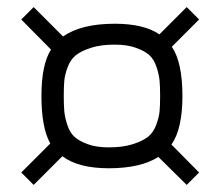

<svg xmlns="http://www.w3.org/2000/svg" viewBox="-20 -606 622 542"><path d="M75 -586 40 -551 124 -466Q97 -424 97 -335Q97 -245 122 -201L40 -119L75 -84L156 -165Q201 -131 287 -131Q377 -131 427 -163L507 -84L542 -119L464 -198Q495 -242 495 -335Q495 -430 465 -474L542 -551L507 -586L430 -509Q386 -539 304 -539Q209 -539 158 -503ZM287 -190Q252 -190 227.5 -199Q203 -208 190 -220Q177 -232 170 -253.5Q163 -275 161.5 -292Q160 -309 160 -335Q160 -361 161.5 -378Q163 -395 171 -416.5Q179 -438 194 -450Q209 -462 236.5 -471Q264 -480 304 -480Q339 -480 364 -471Q389 -462 402 -450Q415 -438 422 -416.5Q429 -395 430.5 -378Q432 -361 432 -335Q432 -309 430.5 -292Q429 -275 421 -253.5Q413 -232 398 -220Q383 -208 355 -199Q327 -190 287 -190Z"/></svg>

Font: Glegoo
Style: Regular
Weight: 400
Version: Version 2.0.1; ttfautohint (v0.9) -r 48 -G 60